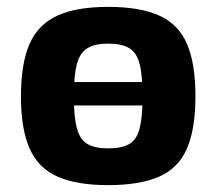

<svg xmlns="http://www.w3.org/2000/svg" viewBox="-20 -527 630 559"><path d="M137 -220V-288H450V-220ZM295 -507Q388 -507 444 -481.5Q500 -456 524.5 -399Q549 -342 549 -246Q549 -152 524.5 -95Q500 -38 444 -13Q388 12 295 12Q203 12 147 -13Q91 -38 66 -95Q41 -152 41 -246Q41 -342 66 -399Q91 -456 147 -481.5Q203 -507 295 -507ZM295 -400Q257 -400 235 -387Q213 -374 204 -341Q195 -308 195 -246Q195 -186 204 -153Q213 -120 235 -107.5Q257 -95 295 -95Q334 -95 356 -107.5Q378 -120 386.5 -153Q395 -186 395 -246Q395 -308 386.5 -341Q378 -374 356 -387Q334 -400 295 -400Z"/></svg>

Font: Exo 2
Style: Bold
Weight: 700
Designer: Natanael Gama
Foundry: Natanael Gama
Version: Version 2.010